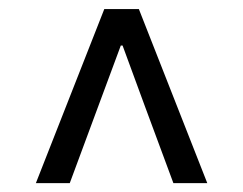

<svg xmlns="http://www.w3.org/2000/svg" viewBox="-20 -690 540 426"><path d="M59.6 -283.7 211.4 -669.9H288.1L439.9 -283.7H364.7L300.8 -456.1L252 -588.9H248L198.7 -456.1L134.8 -283.7Z"/></svg>

Font: Varta Medium
Style: Regular
Weight: 500
Designer: Joana Correia, Viktoriya Grabowska, Eben Sorkin
Foundry: Sorkin Type Co.
Version: Version 1.004